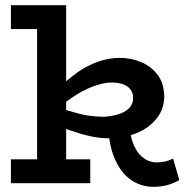

<svg xmlns="http://www.w3.org/2000/svg" viewBox="-20 -706 728 740"><path d="M22 0V-92H123V-594H22V-686H235V-393Q258 -412 281 -429Q318 -454 358.5 -468.5Q399 -483 441 -483Q486 -483 525.5 -466Q565 -449 589 -415.5Q613 -382 613 -332Q612 -293 593.5 -263.5Q575 -234 546 -214Q518 -195 484 -185Q490 -156 502 -134Q516 -108 536.5 -94.5Q557 -81 581 -80Q600 -80 616 -83.5Q632 -87 647 -95L671 -12Q651 0 626 7Q601 14 572 14Q524 14 486.5 -11.5Q449 -37 427 -84Q408 -122 401 -173Q365 -173 333 -180Q299 -187 268 -198Q251 -203 235 -209V-92H328V0ZM235 -314V-282Q255 -276 273 -271Q304 -262 331 -259Q358 -256 381 -256Q411 -258 436 -265.5Q461 -273 477 -288.5Q493 -304 493 -328Q493 -357 471 -372.5Q449 -388 410 -388Q384 -388 350.5 -377Q317 -366 281 -345Q258 -331 235 -314Z"/></svg>

Font: BioRhyme ExtraBold SemiBold
Style: Regular
Weight: 600
Version: Version 1.600;gftools[0.9.33]